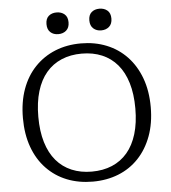

<svg xmlns="http://www.w3.org/2000/svg" viewBox="-60 -960 918 1031"><g transform="rotate(-5 398.5 -444.0)"><path d="M399 17Q323 17 260 -8Q197 -33 150.5 -81.5Q104 -130 79 -199Q54 -268 54 -355Q54 -442 79 -511Q104 -580 150.5 -628.5Q197 -677 260 -702.5Q323 -728 399 -728Q474 -728 537 -702.5Q600 -677 646 -628.5Q692 -580 717.5 -511Q743 -442 743 -355Q743 -268 717.5 -199Q692 -130 646 -81.5Q600 -33 537 -8Q474 17 399 17ZM398 -37Q459 -37 507.5 -57.5Q556 -78 590 -118Q624 -158 642 -217.5Q660 -277 660 -355Q660 -433 642 -492.5Q624 -552 590 -592Q556 -632 507.5 -652.5Q459 -673 398 -673Q338 -673 289.5 -652.5Q241 -632 207 -592Q173 -552 155 -492.5Q137 -433 137 -355Q137 -277 155 -217.5Q173 -158 207 -118Q241 -78 289.5 -57.5Q338 -37 398 -37ZM343 -847Q343 -818 326 -803Q309 -788 283 -788Q257 -788 240.5 -803Q224 -818 224 -847Q224 -876 240.5 -890.5Q257 -905 283 -905Q309 -905 326 -890.5Q343 -876 343 -847ZM574 -847Q574 -818 557 -803Q540 -788 514 -788Q489 -788 472 -803Q455 -818 455 -847Q455 -876 471.5 -890.5Q488 -905 514 -905Q540 -905 557 -890.5Q574 -876 574 -847Z"/></g></svg>

Font: Roboto Serif Light
Style: Regular
Weight: 300
Designer: Greg Gazdowicz
Foundry: Commercial Type
Version: Version 1.008